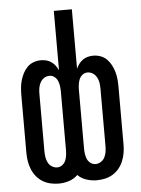

<svg xmlns="http://www.w3.org/2000/svg" viewBox="-53 -777 606 827"><g transform="rotate(-5 250.0 -363.5)"><path d="M168 8Q150 8 132 4Q114 0 98.5 -9.5Q83 -19 71.5 -33Q60 -47 53 -64Q46 -81 43 -99Q40 -117 40 -135V-385Q40 -401 41.5 -417.5Q43 -434 47.5 -449.5Q52 -465 59.5 -479.5Q67 -494 78.5 -505.5Q90 -517 105.5 -522.5Q121 -528 137 -528Q149 -528 160.5 -525Q172 -522 182 -515Q192 -508 199 -498.5Q206 -489 211 -478V-735H289V-478Q294 -489 301 -498.5Q308 -508 318 -515Q328 -522 339.5 -525Q351 -528 363 -528Q379 -528 394.5 -522.5Q410 -517 421.5 -505.5Q433 -494 440.5 -479.5Q448 -465 452.5 -449.5Q457 -434 458.5 -417.5Q460 -401 460 -385V-135Q460 -117 457 -99Q454 -81 447 -64Q440 -47 428.5 -33Q417 -19 401.5 -9.5Q386 0 368 4Q350 8 332 8Q310 8 288 1Q266 -6 250 -22Q234 -6 212 1Q190 8 168 8ZM167 -62Q179 -62 189 -69.5Q199 -77 203.5 -88Q208 -99 209.5 -111Q211 -123 211 -135V-385Q211 -397 209.5 -409Q208 -421 203.5 -432Q199 -443 189.5 -450.5Q180 -458 168 -458Q155 -458 144.5 -451Q134 -444 128 -433Q122 -422 120 -410Q118 -398 118 -385V-135Q118 -123 120 -110.5Q122 -98 127.5 -87Q133 -76 144 -69Q155 -62 167 -62ZM333 -62Q345 -62 356 -69Q367 -76 372.5 -87Q378 -98 380 -110.5Q382 -123 382 -135V-385Q382 -398 380 -410Q378 -422 372 -433Q366 -444 355.5 -451Q345 -458 332 -458Q320 -458 310.5 -450.5Q301 -443 296.5 -432Q292 -421 290.5 -409Q289 -397 289 -385V-135Q289 -123 290.5 -111Q292 -99 296.5 -88Q301 -77 311 -69.5Q321 -62 333 -62Z"/></g></svg>

Font: Iosevka Fuck
Style: Regular
Weight: 400
Monospace: yes
Designer: Belleve Invis
Foundry: Belleve Invis
Version: Version 28.0.7; ttfautohint (v1.8.3)